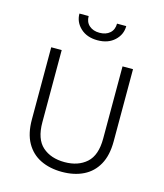

<svg xmlns="http://www.w3.org/2000/svg" viewBox="-123 -922 879 1026"><g transform="rotate(15 317.0 -409.0)"><path d="M89 -617.5H147V-218Q147 -125.5 193.5 -84.2Q240 -43 316 -43Q391 -43 437.2 -84.2Q483.5 -125.5 483.5 -218V-617.5H541.5V-218Q541.5 -140.5 513.2 -89.8Q485 -39 434.2 -14Q383.5 11 316 11Q248.5 11 197.2 -14Q146 -39 117.5 -89.8Q89 -140.5 89 -218ZM317.5 -717.5Q259 -717.5 223.5 -750.5Q188 -783.5 188 -830.5H239Q239 -797 260.8 -778Q282.5 -759 317.5 -759Q353 -759 374.5 -778Q396 -797 396 -830.5H447Q447 -783.5 411.5 -750.5Q376 -717.5 317.5 -717.5Z"/></g></svg>

Font: Karla Light
Style: Regular
Weight: 300
Designer: Jonathan Pinhorn
Version: Version 2.004;gftools[0.9.33]